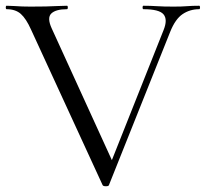

<svg xmlns="http://www.w3.org/2000/svg" viewBox="-24 -645 716 668"><path d="M669 -625Q672 -625 672 -619Q672 -613 669 -613Q637 -613 611.5 -596Q586 -579 568 -534L355 -1Q354 3 344.5 3Q335 3 333 -1L84 -542Q67 -580 48.5 -596.5Q30 -613 -1 -613Q-4 -613 -4 -619Q-4 -625 -1 -625Q13 -625 26 -624Q39 -623 53 -622.5Q67 -622 82 -622Q112 -622 135 -622.5Q158 -623 176 -624Q194 -625 209 -625Q212 -625 212 -619Q212 -613 209 -613Q170 -613 154.5 -598Q139 -583 156 -546L372 -73L341 -27L545 -540Q560 -577 545 -595Q530 -613 475 -613Q472 -613 472 -619Q472 -625 475 -625Q500 -625 522 -623.5Q544 -622 580 -622Q609 -622 626.5 -623.5Q644 -625 669 -625Z"/></svg>

Font: Cormorant Light
Style: Regular
Weight: 400
Version: Version 4.000